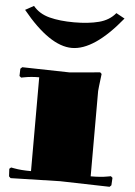

<svg xmlns="http://www.w3.org/2000/svg" viewBox="-56 -853 632 897"><g transform="rotate(5 260.0 -404.5)"><path d="M66.9 -810.1Q95.2 -775.4 144 -762.7Q192.9 -750 259.8 -750Q327.1 -750 376 -762.7Q424.8 -775.4 453.1 -810.1L493.2 -788.1Q364.3 -629.9 259.8 -629.9Q155.8 -629.9 26.9 -788.1ZM120.1 -480Q83 -480 51.8 -474.1L36.1 -471.2L27.8 -478L28.8 -512.2L37.1 -520L259.8 -515.1L401.9 -527.8L409.2 -521Q399.9 -446.8 399.9 -439.9V-40Q446.8 -40 478 -45.9L494.1 -48.8L502 -42L500 -6.8L492.2 1L259.8 -4.9L27.8 1L20 -6.8L18.1 -42L25.9 -48.8L42 -45.9Q73.2 -40 120.1 -40Z"/></g></svg>

Font: Yokawerad
Style: Regular
Weight: 500
Designer: gluk
Foundry: gluk
Version: Version 0.79